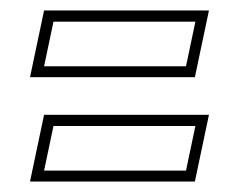

<svg xmlns="http://www.w3.org/2000/svg" viewBox="-20 -486 458 368"><path d="M37.5 -138 64.5 -266H380.5L353.5 -138ZM64.5 -159H336.5L354.5 -244.5H82.5ZM37.5 -338 64.5 -466H380.5L353.5 -338ZM64.5 -359H336.5L354.5 -444.5H82.5Z"/></svg>

Font: Tourney Thin ExtraLight
Style: Italic
Weight: 250
Italic angle: -12°
Version: Version 1.015